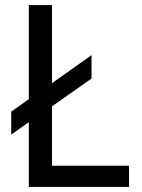

<svg xmlns="http://www.w3.org/2000/svg" viewBox="-20 -728 556 753"><path d="M486 5H93V-249L24 -200V-290L93 -339V-708H184V-402L339 -512V-420L184 -311V-78H486Z"/></svg>

Font: LXGW 975 Gothic SC
Style: Regular
Weight: 400
Version: Version 2.01;February 25, 2021